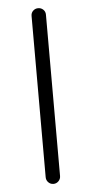

<svg xmlns="http://www.w3.org/2000/svg" viewBox="-53 -761 377 793"><g transform="rotate(-5 135.5 -364.5)"><path d="M106.4 -30.3V-699.2Q106.4 -711.9 115.2 -720.2Q124 -728.5 136.2 -728.5Q148.4 -728.5 157.2 -720.2Q166 -711.9 166 -699.2V-30.3Q166 -17.6 157.2 -8.8Q148.4 0 136.2 0Q124 0 115.2 -8.8Q106.4 -17.6 106.4 -30.3Z"/></g></svg>

Font: Gen Jyuu Gothic Light
Style: Regular
Weight: 200
Designer: [Source Han Sans]
Ryoko NISHIZUKA  (kana & ideographs); Paul D. Hunt (Latin, Greek & Cyrillic); Wenlong ZHANG  (bopomofo
Version: Version 1.002.20150607